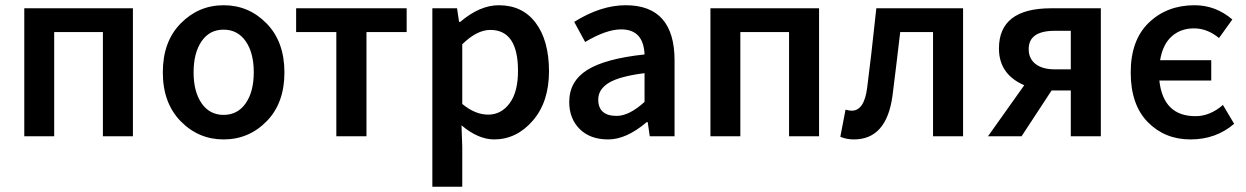

<svg xmlns="http://www.w3.org/2000/svg" viewBox="-20 -523 4781 737"><path d="M73.2 0V-491.2H490.2V0H375V-399.9H188V0Z M753.9 -126.5Q784.7 -82 838.4 -82Q892.1 -82 923.1 -126.5Q954.1 -170.9 954.1 -245.6Q954.1 -320.3 923.1 -364.7Q892.1 -409.2 838.1 -409.2Q784.2 -409.2 753.7 -364.5Q723.1 -319.8 723.1 -245.4Q723.1 -170.9 753.9 -126.5ZM1003.4 -57.4Q935.1 12.2 838.4 12.2Q741.7 12.2 673.3 -57.9Q605 -127.9 605 -245.6Q605 -363.3 673.6 -433.1Q742.2 -502.9 838.6 -502.9Q935.1 -502.9 1003.4 -432.9Q1071.8 -362.8 1071.8 -244.9Q1071.8 -127 1003.4 -57.4Z M1271 0V-399.9H1116.7V-491.2H1541V-399.9H1386.7V0Z M1968.3 -252Q1968.3 -407.7 1862.3 -408.2Q1810.5 -408.2 1754.4 -353V-124Q1803.7 -83 1854 -83Q1904.3 -83 1936.5 -127Q1968.8 -170.9 1968.3 -252ZM1639.6 193.8V-491.2H1734.4L1742.2 -439H1746.6Q1821.8 -502.9 1894.5 -502.9Q1985.4 -502.9 2036.1 -435.5Q2086.9 -368.2 2087.4 -250Q2087.4 -131.8 2025.4 -60.1Q1963.4 11.7 1877.4 12.2Q1815.4 12.2 1751.5 -42L1754.4 40V193.8Z M2347.2 -78.1Q2395 -78.1 2454.1 -131.8V-242.2Q2357.9 -230 2317.1 -205.1Q2276.4 -180.2 2276.4 -141.1Q2276.4 -78.1 2347.2 -78.1ZM2165 -131.8Q2165 -210.9 2234.1 -254.4Q2303.2 -297.9 2454.1 -314Q2450.2 -410.2 2364.3 -410.2Q2307.1 -410.2 2226.1 -361.8L2184.1 -439Q2286.1 -502.9 2381.8 -502.9Q2569.3 -502.9 2569.3 -291V0H2474.1L2466.3 -54.2H2462.4Q2384.3 12.2 2314.7 12.2Q2245.1 12.2 2205.1 -27.8Q2165 -67.9 2165 -131.8Z M2707 0V-491.2H3124V0H3008.8V-399.9H2821.8V0Z M3257.8 12.2Q3229 12.2 3205.6 2L3225.6 -102.1Q3239.7 -98.1 3249.5 -98.1Q3297.4 -98.1 3308.6 -186Q3322.8 -293.9 3343.8 -491.2H3676.8V0H3561.5V-399.9H3435.5L3420.9 -276.9Q3411.1 -194.8 3405.8 -154.8Q3382.8 12.2 3257.8 12.2Z M4029.3 -256.8H4090.3V-404.8H4029.3Q3928.2 -404.8 3928.7 -334Q3928.7 -297.9 3955.1 -277.3Q3981.4 -256.8 4029.3 -256.8ZM4090.3 0V-175.8H4016.6L3901.4 0H3772.5L3911.6 -195.8Q3814.5 -237.8 3814.5 -336.9Q3814.5 -490.7 4013.7 -491.2H4205.6V0Z M4565.4 -502.9Q4646.5 -502.9 4710.4 -448.2L4659.2 -377Q4614.3 -414.1 4563.2 -414.1Q4512.2 -414.1 4477.8 -383.5Q4443.4 -353 4433.1 -292H4629.4V-213.9H4430.2Q4445.3 -76.7 4569.3 -77.1Q4624.5 -77.1 4674.3 -120.1L4717.3 -47.9Q4647.9 12.2 4549.6 12.2Q4451.2 12.2 4385.7 -54.4Q4320.3 -121.1 4320.3 -245.1Q4320.3 -369.1 4389.9 -436Q4459.5 -502.9 4565.4 -502.9Z"/></svg>

Font: SourceSansPro-Semibold
Style: Regular
Weight: 600
Designer: Paul D. Hunt
Foundry: Adobe Systems Incorporated
Version: Version 2.020;PS 2.0;hotconv 1.0.86;makeotf.lib2.5.63406